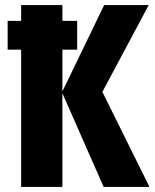

<svg xmlns="http://www.w3.org/2000/svg" viewBox="-20 -734 607 754"><path d="M10 -539V-652H283V-539ZM567 0H387L225 -368V0H63V-714H225V-375L389 -714H564L382 -373Z"/></svg>

Font: Noto Sans Display Condensed ExtraBold
Style: Regular
Weight: 800
Width: 3
Designer: Monotype Design Team
Foundry: Monotype Imaging Inc.
Version: Version 2.003